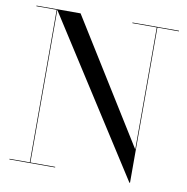

<svg xmlns="http://www.w3.org/2000/svg" viewBox="-84 -831 897 922"><g transform="rotate(10 365.0 -370.0)"><path d="M20 -3H119V-747H20V-750H235L607 -152V-747H488V-750H715V-747H610V10H607L122 -747V-3H243V0H20Z"/></g></svg>

Font: Bodoni* 72
Style: Regular
Weight: 400
Version: Version 1.003